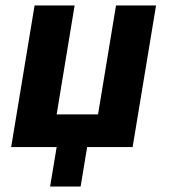

<svg xmlns="http://www.w3.org/2000/svg" viewBox="-20 -540 640 705"><path d="M164 145 188 0H21L107 -520H254L188 -120H340L406 -520H553L467 0H300L276 145Z"/></svg>

Font: Iosevka Heavy Extended Oblique
Style: Regular
Weight: 900
Width: 7
Italic angle: -9°
Monospace: yes
Designer: Belleve Invis
Foundry: Belleve Invis
Version: Version 32.5.0; ttfautohint (v1.8.4)